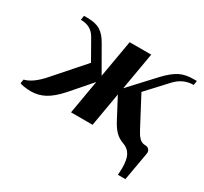

<svg xmlns="http://www.w3.org/2000/svg" viewBox="-178 -656 1066 1002"><g transform="rotate(30 355.0 -155.0)"><path d="M631 -394 522 -276 615 -100 629 -76Q642 -58 653.5 -51.5Q665 -45 678 -45Q693 -45 701.5 -35Q710 -25 707 -10L677 160H632Q634 130 634 120Q634 68 619.5 41.5Q605 15 574 4Q573 3 571 3L569 2Q544 -7 524.5 -26.5Q505 -46 487 -80L422 -203L387 0H257L292 -203L185 -80Q141 -31 102.5 -10.5Q64 10 20 10Q1 10 -19.5 7Q-40 4 -47 0L-43 -24Q7 -36 63 -100L218 -276L151 -394Q136 -420 113.5 -432Q91 -444 60 -444L64 -470H84Q135 -470 163.5 -452Q192 -434 215 -393L300 -245L339 -470H469L430 -245L567 -393Q606 -434 640 -452Q674 -470 724 -470H744L740 -444Q677 -444 631 -394Z"/></g></svg>

Font: Philosopher
Style: Bold Italic
Weight: 700
Italic angle: -10°
Designer: Jovanny Lemonad
Foundry: Jovanny Lemonad
Version: Version 2.000